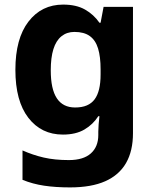

<svg xmlns="http://www.w3.org/2000/svg" viewBox="-20 -576 672 836"><path d="M255 -556Q312 -556 350 -534.5Q388 -513 413 -477H418L431 -546H559V4Q559 81 529 133.5Q499 186 438.5 213Q378 240 285 240Q222 240 172 232.5Q122 225 78 207V79Q123 99 170.5 110Q218 121 280 121Q343 121 375.5 92Q408 63 408 12V-3Q408 -15 409.5 -35Q411 -55 413 -70H408Q385 -34 347.5 -12Q310 10 254 10Q160 10 103.5 -63Q47 -136 47 -272Q47 -408 104 -482Q161 -556 255 -556ZM304 -437Q271 -437 247.5 -418Q224 -399 212.5 -362Q201 -325 201 -270Q201 -188 227.5 -148Q254 -108 307 -108Q337 -108 358 -117Q379 -126 392 -143.5Q405 -161 411.5 -188Q418 -215 418 -252V-274Q418 -329 407 -365Q396 -401 371 -419Q346 -437 304 -437Z"/></svg>

Font: Noto Sans Lao Looped
Style: Bold
Weight: 700
Designer: Mark Frömberg, Ben Mitchell
Foundry: The Fontpad Ltd
Version: Version 1.001